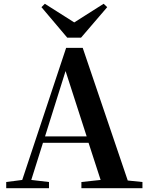

<svg xmlns="http://www.w3.org/2000/svg" viewBox="-20 -999 786 1019"><path d="M218 -979 200 -961 337 -799H410L549 -961L530 -979L374 -880ZM328 -622 440 -275H219ZM412 0H736V-33L658 -41L419 -745H331L98 -44L13 -33V0H240V-33L146 -44L208 -241H450L514 -44L412 -33Z"/></svg>

Font: Source Han Serif CN
Style: Bold
Weight: 700
Designer: Ryoko NISHIZUKA 西塚涼子 (kana & ideographs); Frank Grießhammer (Latin, Greek & Cyrillic); Wenlong ZHANG 张文龙 (bopomofo); San
Foundry: Adobe
Version: Version 2.003;hotconv 1.1.1;makeotfexe 2.6.0